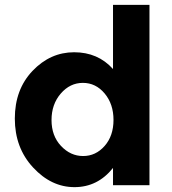

<svg xmlns="http://www.w3.org/2000/svg" viewBox="-20 -762 706 790"><path d="M445 -478V-742H595V0H445V-71Q382 8 286.5 8Q191 8 116 -73Q41 -154 41 -274Q41 -394 114 -470.5Q187 -547 285 -547Q383 -547 445 -478ZM192 -268Q192 -203 231 -161.5Q270 -120 322 -120Q374 -120 410.5 -161.5Q447 -203 447 -268.5Q447 -334 410.5 -377.5Q374 -421 321 -421Q268 -421 230 -377Q192 -333 192 -268Z"/></svg>

Font: Montreal
Style: Bold
Weight: 700
Designer: Julieta Ulanovsky, usr_local_share
Foundry: Julieta Ulanovsky, usr_local_share
Version: Version 2.001